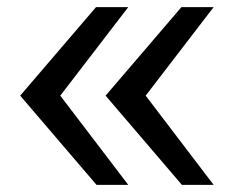

<svg xmlns="http://www.w3.org/2000/svg" viewBox="-20 -518 675 538"><path d="M489.7 0 275.9 -250 488.3 -498H578.6L388.2 -250L578.6 0ZM250.5 0 36.6 -250 249 -498H339.4L148.9 -250L339.4 0Z"/></svg>

Font: Andika Compact
Style: Regular
Weight: 400
Designer: Victor Gaultney, Annie Olsen, Julie Remington, Don Collingsworth, Eric Hays, Becca Hirsbrunner
Foundry: SIL International
Version: Version 5.000 ; LnSpcTght